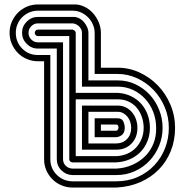

<svg xmlns="http://www.w3.org/2000/svg" viewBox="-20 -714 836 862"><path d="M320 -268V-13H502Q528 -14 550.5 -23.5Q573 -33 589.5 -50Q606 -67 615.5 -90Q625 -113 625 -140Q625 -165 617 -188.5Q609 -212 594.5 -229.5Q580 -247 558.5 -257.5Q537 -268 510 -268ZM508 -240Q529 -240 545.5 -231.5Q562 -223 573.5 -209Q585 -195 591 -177Q597 -159 597 -140Q597 -97 570.5 -69.5Q544 -42 502 -42H348V-240ZM377 -212V-70H502Q531 -70 550 -89.5Q569 -109 569 -140Q569 -153 565 -166Q561 -179 553 -189Q545 -199 534 -205.5Q523 -212 509 -212ZM508 -183Q527 -183 533.5 -169Q540 -155 540 -140Q540 -120 529.5 -110Q519 -100 502 -98H405V-183ZM433 -155V-127H502Q507 -128 509.5 -132.5Q512 -137 512 -142Q512 -147 509.5 -151Q507 -155 501 -155ZM150 -439Q124 -439 100.5 -449Q77 -459 60 -476.5Q43 -494 33 -517Q23 -540 23 -567Q23 -593 33 -616Q43 -639 60 -656.5Q77 -674 100.5 -684Q124 -694 150 -694H311Q335 -695 357.5 -684.5Q380 -674 396.5 -656Q413 -638 423 -614.5Q433 -591 433 -566V-410H508Q560 -410 606.5 -388.5Q653 -367 688.5 -330.5Q724 -294 745 -244.5Q766 -195 766 -140Q766 -84 747 -36.5Q728 11 693.5 46.5Q659 82 610.5 103.5Q562 125 502 128H302Q276 127 253.5 117Q231 107 214 89.5Q197 72 187.5 49.5Q178 27 178 1V-439ZM206 -467V1Q206 42 234.5 70.5Q263 99 304 100H502Q555 100 598.5 80.5Q642 61 673 28Q704 -5 721 -48.5Q738 -92 738 -140Q738 -189 719.5 -233Q701 -277 669.5 -310Q638 -343 596 -362.5Q554 -382 508 -382H405V-566Q405 -585 397.5 -603Q390 -621 376.5 -635Q363 -649 345 -657.5Q327 -666 307 -666H150Q129 -666 111 -658Q93 -650 79.5 -636.5Q66 -623 58.5 -605Q51 -587 51 -567Q51 -525 79.5 -496Q108 -467 150 -467ZM150 -496Q121 -496 100 -517Q79 -538 79 -567Q79 -596 100 -617Q121 -638 150 -638H307Q320 -639 333 -633Q346 -627 355.5 -616.5Q365 -606 371 -592.5Q377 -579 377 -566V-353H509Q552 -353 588.5 -335.5Q625 -318 652 -289Q679 -260 694.5 -221Q710 -182 710 -140Q710 -98 694.5 -60Q679 -22 651.5 7.5Q624 37 585.5 54.5Q547 72 502 72H305Q276 71 255.5 50.5Q235 30 235 1V-496ZM263 -524V1Q263 18 275 30Q287 42 305 43H502Q541 41 574.5 26Q608 11 632 -13Q656 -37 669 -69.5Q682 -102 681 -140Q681 -178 668 -211.5Q655 -245 631.5 -270.5Q608 -296 576.5 -310.5Q545 -325 509 -325H348V-566Q348 -582 336 -594.5Q324 -607 307 -609H306H150Q133 -609 120.5 -596.5Q108 -584 108 -567Q108 -549 120.5 -536.5Q133 -524 150 -524ZM150 -552Q144 -552 140 -556.5Q136 -561 136 -567Q136 -572 140 -576.5Q144 -581 150 -581H307L308 -580Q313 -579 316.5 -575Q320 -571 320 -566V-297H510Q541 -295 567.5 -282.5Q594 -270 613 -249Q632 -228 642.5 -200Q653 -172 653 -140Q653 -108 642 -80.5Q631 -53 611.5 -32.5Q592 -12 564 0.5Q536 13 502 15H306Q300 15 295.5 11Q291 7 291 1V-552Z"/></svg>

Font: Zschusch
Style: Regular
Weight: 400
Designer: Peter Wiegel
Foundry: Peter Wiegel